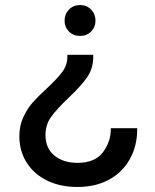

<svg xmlns="http://www.w3.org/2000/svg" viewBox="-20 -497 617 764"><path d="M360 -415Q360 -389 342.5 -371.5Q325 -354 299 -354Q272 -354 254.5 -371.5Q237 -389 237 -415Q237 -441 254.5 -459Q272 -477 299 -477Q325 -477 342.5 -459Q360 -441 360 -415ZM351 -271Q351 -224 326 -188.5Q301 -153 252 -107Q206 -63 183.5 -32Q161 -1 161 40Q161 93 196.5 122Q232 151 288 151Q358 151 389.5 109Q421 67 421 16V13H526V16Q526 84 496.5 136.5Q467 189 413.5 218Q360 247 288 247Q219 247 166.5 221Q114 195 85.5 149Q57 103 57 45Q57 4 72.5 -30Q88 -64 109.5 -88.5Q131 -113 166 -145Q208 -184 228 -211Q248 -238 248 -271V-279H351Z"/></svg>

Font: Be Vietnam Medium
Style: Regular
Weight: 500
Designer: Gabriel Lam
Foundry: TypeRant
Version: Version 4.000